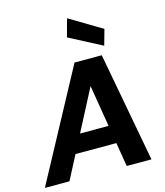

<svg xmlns="http://www.w3.org/2000/svg" viewBox="-162 -1080 1021 1185"><g transform="rotate(-15 348.5 -488.0)"><path d="M-24 0 353 -700H527L657 0H499L411 -534L133 0ZM107 -153 166 -268H543L561 -153ZM557 -753 348 -862 379 -976 585 -853Z"/></g></svg>

Font: DM Sans 17pt Black
Style: Italic
Weight: 900
Italic angle: -10°
Version: Version 4.004;gftools[0.9.30]